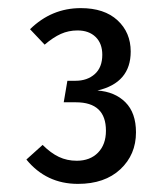

<svg xmlns="http://www.w3.org/2000/svg" viewBox="-20 -766 402 473"><path d="M302 -639Q302 -562 220 -543Q263 -540 289 -514Q315 -488 315 -440Q315 -385 276.5 -349Q238 -313 172 -313Q94 -313 45 -373L85 -409Q105 -389 125 -379.5Q145 -370 169 -370Q202 -370 221.5 -390Q241 -410 241 -444Q241 -514 167 -514H137L146 -567H166Q195 -567 213.5 -583.5Q232 -600 232 -631Q232 -659 215.5 -675Q199 -691 171 -691Q149 -691 130 -682.5Q111 -674 90 -656L54 -694Q107 -746 179 -746Q237 -746 269.5 -716Q302 -686 302 -639Z"/></svg>

Font: Fira Sans Condensed
Style: Regular
Weight: 400
Width: 3
Designer: bBox Type GmbH & Carrois Corporate GbR & Edenspiekermann AG
Foundry: bBox Type GmbH & Carrois Corporate GbR & Edenspiekermann AG
Version: Version 4.301